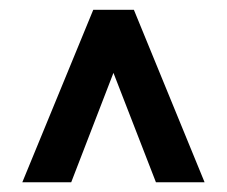

<svg xmlns="http://www.w3.org/2000/svg" viewBox="-20 -731 467 395"><path d="M213.4 -581.1 126.5 -356H25.9L171.9 -710.9H255.4L400.9 -356H300.8Z"/></svg>

Font: Roboto-o Medium
Style: Regular
Weight: 500
Designer: Google
Version: Version 2.134; 2016; ttfautohint (v1.6)